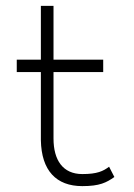

<svg xmlns="http://www.w3.org/2000/svg" viewBox="-20 -652 455 653"><path d="M37 -407H119V-175C121 -72 171 -19 260 -19C319 -19 342 -31 369 -50L351 -85C331 -70 311 -60 260 -60C194 -60 162 -107 162 -181V-407H331V-449H162V-632H119V-449H37Z"/></svg>

Font: Charger Sport
Style: HLNrw
Weight: 100
Designer: Jasper
Foundry: Cannot Into Space Fonts
Version: Version 1.1